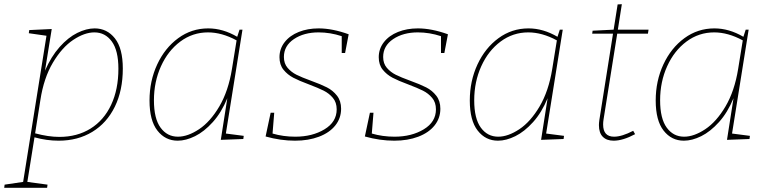

<svg xmlns="http://www.w3.org/2000/svg" viewBox="-62 -663 3659 913"><path d="M522 -337Q522 -233 484 -155.5Q446 -78 377 -36Q308 6 217 6Q160 6 102 -10L68 202L164 215L162 230H-42L-40 215L48 202L159 -493L75 -505L77 -520L184 -525L152 -327Q181 -394 221.5 -439.5Q262 -485 305.5 -506.5Q349 -528 388 -528Q447 -528 484.5 -480.5Q522 -433 522 -337ZM105 -29Q168 -12 220 -12Q305 -12 368.5 -51.5Q432 -91 466.5 -164.5Q501 -238 501 -336Q501 -423 469.5 -466Q438 -509 387 -509Q340 -509 286.5 -473.5Q233 -438 189.5 -365Q146 -292 130 -187Z M1012 -28 1097 -17 1095 -2 988 2 1019 -196Q991 -128 950 -82.5Q909 -37 865.5 -15.5Q822 6 783 6Q724 6 686.5 -42Q649 -90 649 -185Q649 -278 685.5 -356.5Q722 -435 785.5 -481.5Q849 -528 928 -528Q998 -528 1066 -488L1077 -522H1091ZM1041 -335 1063 -471Q993 -509 927 -509Q854 -509 795.5 -465.5Q737 -422 703.5 -348Q670 -274 670 -186Q670 -99 701.5 -56Q733 -13 784 -13Q831 -13 884.5 -48.5Q938 -84 981 -157Q1024 -230 1041 -335Z M1596 -500 1579 -411H1563V-491Q1508 -509 1453 -509Q1383 -509 1335.5 -477Q1288 -445 1288 -392Q1288 -361 1305.5 -340.5Q1323 -320 1348 -307.5Q1373 -295 1417 -279Q1464 -262 1492.5 -247.5Q1521 -233 1540.5 -208Q1560 -183 1560 -146Q1560 -101 1532.5 -66.5Q1505 -32 1455 -13Q1405 6 1341 6Q1272 6 1201 -14L1225 -127H1242L1234 -28Q1285 -13 1342 -13Q1423 -13 1481 -48Q1539 -83 1539 -143Q1539 -176 1521 -197.5Q1503 -219 1477 -232Q1451 -245 1406 -262Q1360 -279 1332.5 -293.5Q1305 -308 1286 -331.5Q1267 -355 1267 -391Q1267 -431 1291.5 -462.5Q1316 -494 1358.5 -511Q1401 -528 1453 -528Q1518 -528 1596 -500Z M2068 -500 2051 -411H2035V-491Q1980 -509 1925 -509Q1855 -509 1807.5 -477Q1760 -445 1760 -392Q1760 -361 1777.5 -340.5Q1795 -320 1820 -307.5Q1845 -295 1889 -279Q1936 -262 1964.5 -247.5Q1993 -233 2012.5 -208Q2032 -183 2032 -146Q2032 -101 2004.5 -66.5Q1977 -32 1927 -13Q1877 6 1813 6Q1744 6 1673 -14L1697 -127H1714L1706 -28Q1757 -13 1814 -13Q1895 -13 1953 -48Q2011 -83 2011 -143Q2011 -176 1993 -197.5Q1975 -219 1949 -232Q1923 -245 1878 -262Q1832 -279 1804.5 -293.5Q1777 -308 1758 -331.5Q1739 -355 1739 -391Q1739 -431 1763.5 -462.5Q1788 -494 1830.5 -511Q1873 -528 1925 -528Q1990 -528 2068 -500Z M2535 -28 2620 -17 2618 -2 2511 2 2542 -196Q2514 -128 2473 -82.5Q2432 -37 2388.5 -15.5Q2345 6 2306 6Q2247 6 2209.5 -42Q2172 -90 2172 -185Q2172 -278 2208.5 -356.5Q2245 -435 2308.5 -481.5Q2372 -528 2451 -528Q2521 -528 2589 -488L2600 -522H2614ZM2564 -335 2586 -471Q2516 -509 2450 -509Q2377 -509 2318.5 -465.5Q2260 -422 2226.5 -348Q2193 -274 2193 -186Q2193 -99 2224.5 -56Q2256 -13 2307 -13Q2354 -13 2407.5 -48.5Q2461 -84 2504 -157Q2547 -230 2564 -335Z M2873 -503 2808 -95Q2806 -83 2806 -71Q2806 -13 2858 -13Q2895 -13 2949 -41L2958 -25Q2900 6 2856 6Q2823 6 2804.5 -12.5Q2786 -31 2786 -68Q2786 -78 2788 -92L2853 -503H2754L2756 -517L2856 -522L2875 -642L2895 -643L2876 -522H3022L3019 -503Z M3419 -28 3504 -17 3502 -2 3395 2 3426 -196Q3398 -128 3357 -82.5Q3316 -37 3272.5 -15.5Q3229 6 3190 6Q3131 6 3093.5 -42Q3056 -90 3056 -185Q3056 -278 3092.5 -356.5Q3129 -435 3192.5 -481.5Q3256 -528 3335 -528Q3405 -528 3473 -488L3484 -522H3498ZM3448 -335 3470 -471Q3400 -509 3334 -509Q3261 -509 3202.5 -465.5Q3144 -422 3110.5 -348Q3077 -274 3077 -186Q3077 -99 3108.5 -56Q3140 -13 3191 -13Q3238 -13 3291.5 -48.5Q3345 -84 3388 -157Q3431 -230 3448 -335Z"/></svg>

Font: Bitter Pro Thin
Style: Italic
Weight: 250
Italic angle: -9°
Designer: Sol Matas, and Bitter project Authors
Foundry: Sol Matas
Version: Version 1.010